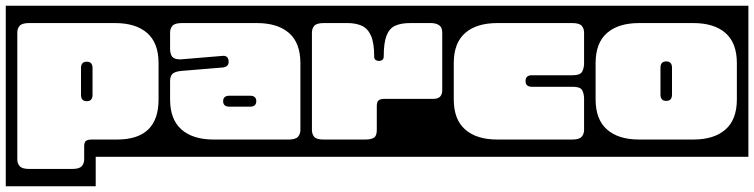

<svg xmlns="http://www.w3.org/2000/svg" viewBox="-40 -524 2616 666"><path d="M-20 -504H550V20H292V122H-20ZM61 -444Q37 -444 28.5 -434.8Q20 -425.5 20 -411V29Q20 43 28.5 52.5Q37 62 61 62H211Q235 62 243.5 52.5Q252 43 252 29V-17Q252 -30.5 258.2 -35.2Q264.5 -40 278 -40H366Q510 -40 510 -179V-305Q510 -375 470.5 -409.5Q431 -444 359 -444ZM281 -195Q281 -173 261 -173Q241 -173 241 -195V-288Q241 -310 261 -310Q281 -310 281 -288Z M510 -504H1042V20H510ZM1002 -305Q1002 -375 962.5 -409.5Q923 -444 851 -444H591Q567 -444 558.5 -434.8Q550 -425.5 550 -411V-355Q550 -337 557.2 -327.5Q564.5 -318 586 -318L730 -330Q751.5 -333 753 -312Q754.5 -293 734 -290L589 -278Q568 -276 559 -268.5Q550 -261 550 -242V-179Q550 -109.5 589.5 -74.8Q629 -40 701 -40H961Q985 -40 993.5 -49.5Q1002 -59 1002 -73ZM849 -173Q849 -154 827 -154H756Q734 -154 734 -173Q734 -192 756 -192H827Q849 -192 849 -173Z M1002 -504H1534V20H1002ZM1083 -444Q1059 -444 1050.5 -434.8Q1042 -425.5 1042 -411V-73Q1042 -59 1049.8 -49.5Q1057.5 -40 1082 -40H1227Q1246 -40 1256.5 -46Q1267 -52 1267 -73V-156Q1267 -169.5 1272.5 -175.2Q1278 -181 1293 -181H1463Q1494 -181 1494 -211V-411Q1494 -429 1483.2 -436.5Q1472.5 -444 1454 -444H1383Q1351.5 -444 1331.2 -435Q1311 -426 1301 -401Q1291 -376 1291 -327Q1291 -317.5 1282.5 -314.2Q1274 -311 1265.8 -314.5Q1257.5 -318 1258 -327.5Q1258 -376 1246.5 -401Q1235 -426 1214.2 -435Q1193.5 -444 1165 -444Z M1494 -504H2026V20H1494ZM1783 -243Q1783 -263 1805 -263H1945Q1969 -263 1976.5 -271.5Q1984 -280 1986 -300V-411Q1986 -425.5 1977.5 -434.8Q1969 -444 1945 -444H1685Q1613 -444 1573.5 -409.5Q1534 -375 1534 -305V-179Q1534 -109.5 1573.5 -74.8Q1613 -40 1685 -40H1945Q1969 -40 1977.5 -49.5Q1986 -59 1986 -73V-186Q1984 -207 1976.5 -215Q1969 -223 1945 -223H1805Q1783 -223 1783 -243Z M1986 -504H2556V20H1986ZM2177 -444Q2105 -444 2065.5 -409.5Q2026 -375 2026 -305V-179Q2026 -109.5 2065.5 -74.8Q2105 -40 2177 -40H2365Q2437 -40 2476.5 -74.8Q2516 -109.5 2516 -179V-305Q2516 -375 2476.5 -409.5Q2437 -444 2365 -444ZM2291 -196Q2291 -174 2271 -174Q2251 -174 2251 -196V-289Q2251 -311 2271 -311Q2291 -311 2291 -289Z"/></svg>

Font: Honk Rounded
Style: Regular
Weight: 400
Designer: Noopur Datye & Yesha Goshar
Foundry: Ek Type
Version: Version 1.000